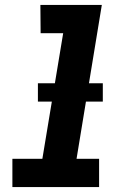

<svg xmlns="http://www.w3.org/2000/svg" viewBox="-20 -755 540 775"><path d="M30 0V-114H151L235 -621H144L143 -735H391L289 -114H380V0ZM133 -345V-419H395V-345Z"/></svg>

Font: Iosevka SS18 Heavy
Style: Italic
Weight: 900
Italic angle: -9°
Monospace: yes
Designer: Belleve Invis
Foundry: Belleve Invis
Version: Version 25.1.1; ttfautohint (v1.8.4)